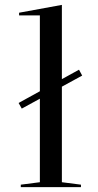

<svg xmlns="http://www.w3.org/2000/svg" viewBox="-20 -765 400 785"><path d="M69 -321 56 -344 303 -480 316 -456ZM233 -20 311 -10V0H65V-10L143 -20V-702H58V-713L233 -745Z"/></svg>

Font: Kalnia SemiExpanded Light
Style: Regular
Weight: 300
Width: 6
Designer: Frida Medrano
Foundry: Frida Medrano
Version: Version 1.105